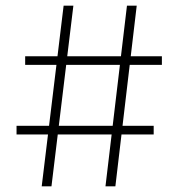

<svg xmlns="http://www.w3.org/2000/svg" viewBox="-20 -659 631 679"><path d="M162 0H127.5L205 -639H239.5ZM523.5 -183.5H38.5V-214H523.5ZM388 0H353L429 -639H463.5ZM552.5 -429.5H69V-460H552.5Z"/></svg>

Font: Anek Malayalam Medium ExtraLight
Style: Regular
Weight: 250
Version: Version 1.003